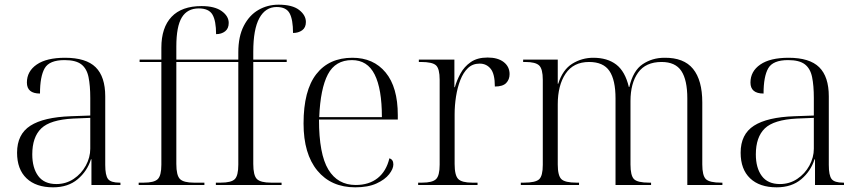

<svg xmlns="http://www.w3.org/2000/svg" viewBox="-20 -791 3676 821"><path d="M207 10Q134 10 93.5 -28.5Q53 -67 53 -138Q53 -217 110 -253.5Q167 -290 283 -294L366 -297V-372Q366 -425 358.5 -461.5Q351 -498 327.5 -516Q304 -534 256 -534Q191 -534 171 -499Q151 -464 151 -391Q95 -391 95 -438Q95 -486 137 -515Q179 -544 258 -544Q348 -544 389 -503.5Q430 -463 430 -379V-86Q430 -41 442 -25.5Q454 -10 491 -10H495V0H371V-110H369Q353 -59 312 -24.5Q271 10 207 10ZM221 -4Q262 -4 295 -26Q328 -48 347 -83Q366 -118 366 -155V-287L293 -284Q195 -279 156.5 -242Q118 -205 118 -131Q118 -73 143.5 -38.5Q169 -4 221 -4Z M573 0V-10H595Q639 -10 654.5 -25Q670 -40 670 -87V-526H577V-536H670V-587Q670 -673 713.5 -719Q757 -765 842 -765Q898 -765 928 -743.5Q958 -722 958 -693Q958 -669 942.5 -657Q927 -645 904 -645Q904 -702 888.5 -728.5Q873 -755 830 -755Q781 -755 757.5 -716.5Q734 -678 734 -592V-536H999V-567Q999 -635 1022.5 -680.5Q1046 -726 1085 -748.5Q1124 -771 1171 -771Q1230 -771 1259 -748.5Q1288 -726 1288 -697Q1288 -673 1272 -661.5Q1256 -650 1233 -650Q1233 -707 1218.5 -734Q1204 -761 1163 -761Q1115 -761 1089 -713.5Q1063 -666 1063 -570V-536H1206V-526H1063V-90Q1063 -41 1078.5 -25.5Q1094 -10 1139 -10H1184V0H903V-10H924Q969 -10 984 -25Q999 -40 999 -87V-526H734V-90Q734 -41 749.5 -25.5Q765 -10 809 -10H854V0Z M1499 10Q1396 10 1337 -61.5Q1278 -133 1278 -263Q1278 -404 1332.5 -474Q1387 -544 1487 -544Q1577 -544 1629 -481Q1681 -418 1681 -299V-280H1344Q1344 -132 1384 -66Q1424 0 1501 0Q1558 0 1595 -29.5Q1632 -59 1645 -114Q1662 -109 1662 -88Q1662 -69 1644 -46Q1626 -23 1590 -6.5Q1554 10 1499 10ZM1613 -290Q1613 -411 1582 -472.5Q1551 -534 1485 -534Q1414 -534 1382 -473Q1350 -412 1345 -290Z M1768 0V-10H1785Q1829 -10 1844.5 -25Q1860 -40 1860 -87V-450Q1860 -497 1844.5 -511.5Q1829 -526 1780 -526H1771V-536H1923V-418H1925Q1933 -447 1949 -476.5Q1965 -506 1993 -525.5Q2021 -545 2065 -545Q2109 -545 2134 -525.5Q2159 -506 2159 -474Q2159 -451 2144.5 -436Q2130 -421 2096 -421Q2096 -475 2078 -497Q2060 -519 2031 -519Q2001 -519 1981 -500Q1961 -481 1948.5 -449Q1936 -417 1930 -378.5Q1924 -340 1924 -302V-90Q1924 -41 1939.5 -25.5Q1955 -10 1999 -10H2022V0Z M2207 0V-10H2221Q2270 -10 2285.5 -24.5Q2301 -39 2301 -86V-450Q2301 -496 2285.5 -511Q2270 -526 2226 -526H2217V-536H2365V-433H2367Q2386 -493 2427 -518.5Q2468 -544 2517 -544Q2577 -544 2615 -515Q2653 -486 2669 -419H2671Q2687 -489 2728 -516.5Q2769 -544 2821 -544Q2904 -545 2943.5 -496.5Q2983 -448 2983 -353V-88Q2983 -40 2998.5 -25Q3014 -10 3063 -10H3069V0H2919V-370Q2919 -449 2893.5 -487.5Q2868 -526 2809 -526Q2741 -526 2708.5 -480.5Q2676 -435 2676 -359V-88Q2676 -40 2691 -25Q2706 -10 2755 -10H2764V0H2612V-370Q2612 -449 2586 -487.5Q2560 -526 2499 -526Q2432 -526 2398.5 -476Q2365 -426 2365 -345V-88Q2365 -40 2380.5 -25Q2396 -10 2445 -10H2456V0Z M3301 10Q3228 10 3187.5 -28.5Q3147 -67 3147 -138Q3147 -217 3204 -253.5Q3261 -290 3377 -294L3460 -297V-372Q3460 -425 3452.5 -461.5Q3445 -498 3421.5 -516Q3398 -534 3350 -534Q3285 -534 3265 -499Q3245 -464 3245 -391Q3189 -391 3189 -438Q3189 -486 3231 -515Q3273 -544 3352 -544Q3442 -544 3483 -503.5Q3524 -463 3524 -379V-86Q3524 -41 3536 -25.5Q3548 -10 3585 -10H3589V0H3465V-110H3463Q3447 -59 3406 -24.5Q3365 10 3301 10ZM3315 -4Q3356 -4 3389 -26Q3422 -48 3441 -83Q3460 -118 3460 -155V-287L3387 -284Q3289 -279 3250.5 -242Q3212 -205 3212 -131Q3212 -73 3237.5 -38.5Q3263 -4 3315 -4Z"/></svg>

Font: Noto Serif Display Light
Style: Regular
Weight: 300
Designer: Monotype Design Team
Foundry: Monotype Imaging Inc.
Version: Version 2.009